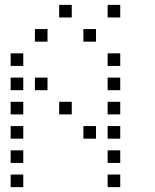

<svg xmlns="http://www.w3.org/2000/svg" viewBox="-20 -796 640 792"><path d="M225 -776Q224 -776 224 -776Q224 -776 224 -775V-725Q224 -724 224 -724Q224 -724 225 -724H275Q276 -724 276 -724Q276 -724 276 -725V-775Q276 -776 276 -776Q276 -776 275 -776ZM425 -776Q424 -776 424 -776Q424 -776 424 -775V-725Q424 -724 424 -724Q424 -724 425 -724H475Q476 -724 476 -724Q476 -724 476 -725V-775Q476 -776 476 -776Q476 -776 475 -776ZM125 -676Q124 -676 124 -676Q124 -676 124 -675V-625Q124 -624 124 -624Q124 -624 125 -624H175Q176 -624 176 -624Q176 -624 176 -625V-675Q176 -676 176 -676Q176 -676 175 -676ZM325 -676Q324 -676 324 -676Q324 -676 324 -675V-625Q324 -624 324 -624Q324 -624 325 -624H375Q376 -624 376 -624Q376 -624 376 -625V-675Q376 -676 376 -676Q376 -676 375 -676ZM25 -576Q24 -576 24 -576Q24 -576 24 -575V-525Q24 -524 24 -524Q24 -524 25 -524H75Q76 -524 76 -524Q76 -524 76 -525V-575Q76 -576 76 -576Q76 -576 75 -576ZM425 -576Q424 -576 424 -576Q424 -576 424 -575V-525Q424 -524 424 -524Q424 -524 425 -524H475Q476 -524 476 -524Q476 -524 476 -525V-575Q476 -576 476 -576Q476 -576 475 -576ZM25 -476Q24 -476 24 -476Q24 -476 24 -475V-425Q24 -424 24 -424Q24 -424 25 -424H75Q76 -424 76 -424Q76 -424 76 -425V-475Q76 -476 76 -476Q76 -476 75 -476ZM125 -476Q124 -476 124 -476Q124 -476 124 -475V-425Q124 -424 124 -424Q124 -424 125 -424H175Q176 -424 176 -424Q176 -424 176 -425V-475Q176 -476 176 -476Q176 -476 175 -476ZM425 -476Q424 -476 424 -476Q424 -476 424 -475V-425Q424 -424 424 -424Q424 -424 425 -424H475Q476 -424 476 -424Q476 -424 476 -425V-475Q476 -476 476 -476Q476 -476 475 -476ZM25 -376Q24 -376 24 -376Q24 -376 24 -375V-325Q24 -324 24 -324Q24 -324 25 -324H75Q76 -324 76 -324Q76 -324 76 -325V-375Q76 -376 76 -376Q76 -376 75 -376ZM225 -376Q224 -376 224 -376Q224 -376 224 -375V-325Q224 -324 224 -324Q224 -324 225 -324H275Q276 -324 276 -324Q276 -324 276 -325V-375Q276 -376 276 -376Q276 -376 275 -376ZM425 -376Q424 -376 424 -376Q424 -376 424 -375V-325Q424 -324 424 -324Q424 -324 425 -324H475Q476 -324 476 -324Q476 -324 476 -325V-375Q476 -376 476 -376Q476 -376 475 -376ZM25 -276Q24 -276 24 -276Q24 -276 24 -275V-225Q24 -224 24 -224Q24 -224 25 -224H75Q76 -224 76 -224Q76 -224 76 -225V-275Q76 -276 76 -276Q76 -276 75 -276ZM325 -276Q324 -276 324 -276Q324 -276 324 -275V-225Q324 -224 324 -224Q324 -224 325 -224H375Q376 -224 376 -224Q376 -224 376 -225V-275Q376 -276 376 -276Q376 -276 375 -276ZM425 -276Q424 -276 424 -276Q424 -276 424 -275V-225Q424 -224 424 -224Q424 -224 425 -224H475Q476 -224 476 -224Q476 -224 476 -225V-275Q476 -276 476 -276Q476 -276 475 -276ZM25 -176Q24 -176 24 -176Q24 -176 24 -175V-125Q24 -124 24 -124Q24 -124 25 -124H75Q76 -124 76 -124Q76 -124 76 -125V-175Q76 -176 76 -176Q76 -176 75 -176ZM425 -176Q424 -176 424 -176Q424 -176 424 -175V-125Q424 -124 424 -124Q424 -124 425 -124H475Q476 -124 476 -124Q476 -124 476 -125V-175Q476 -176 476 -176Q476 -176 475 -176ZM25 -76Q24 -76 24 -76Q24 -76 24 -75V-25Q24 -24 24 -24Q24 -24 25 -24H75Q76 -24 76 -24Q76 -24 76 -25V-75Q76 -76 76 -76Q76 -76 75 -76ZM425 -76Q424 -76 424 -76Q424 -76 424 -75V-25Q424 -24 424 -24Q424 -24 425 -24H475Q476 -24 476 -24Q476 -24 476 -25V-75Q476 -76 476 -76Q476 -76 475 -76Z"/></svg>

Font: Doto
Style: Regular
Weight: 400
Monospace: yes
Version: Version 1.000